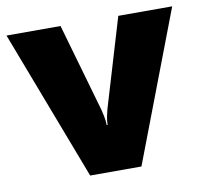

<svg xmlns="http://www.w3.org/2000/svg" viewBox="-67 -625 744 697"><g transform="rotate(-10 305.5 -276.5)"><path d="M610.8 -553.2 399.9 0H210.9L0 -553.2H199.2L293 -226.1Q293.9 -222.2 297.9 -204.1Q301.8 -186 301.8 -169.9H305.2Q305.2 -186 308.6 -201.4Q312 -216.8 314 -225.1L412.1 -553.2Z"/></g></svg>

Font: Nokora Black
Style: Regular
Weight: 900
Designer: Danh Hong
Version: Version 8.000; ttfautohint (v1.8.3)